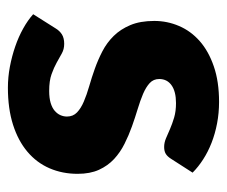

<svg xmlns="http://www.w3.org/2000/svg" viewBox="-64 -502 574 486"><g transform="rotate(90 223.0 -259.0)"><path d="M382 -405Q376 -395.5 369.2 -391.5Q362.5 -387.5 352 -387.5Q341 -387.5 330 -392.2Q319 -397 306.2 -402.5Q293.5 -408 277.5 -412.8Q261.5 -417.5 241 -417.5Q211.5 -417.5 195.8 -406.2Q180 -395 180 -375Q180 -360.5 190.2 -351Q200.5 -341.5 217.5 -334.2Q234.5 -327 256 -320.5Q277.5 -314 300 -306Q322.5 -298 344 -287.2Q365.5 -276.5 382.5 -260.8Q399.5 -245 409.8 -222.5Q420 -200 420 -168.5Q420 -130 406 -97.5Q392 -65 364.2 -41.5Q336.5 -18 295.8 -5Q255 8 202 8Q175.5 8 149 3Q122.5 -2 97.8 -10.5Q73 -19 52 -30.8Q31 -42.5 16 -56L52 -113Q58 -123 67.2 -128.8Q76.5 -134.5 91 -134.5Q104.5 -134.5 115.2 -128.5Q126 -122.5 138.5 -115.5Q151 -108.5 167.8 -102.5Q184.5 -96.5 210 -96.5Q228 -96.5 240.5 -100.2Q253 -104 260.5 -110.5Q268 -117 271.5 -125Q275 -133 275 -141.5Q275 -157 264.5 -167Q254 -177 237 -184.2Q220 -191.5 198.2 -197.8Q176.5 -204 154 -212Q131.5 -220 109.8 -231.2Q88 -242.5 71 -259.8Q54 -277 43.5 -302Q33 -327 33 -362.5Q33 -395.5 45.8 -425.2Q58.5 -455 84 -477.5Q109.5 -500 148 -513.2Q186.5 -526.5 238 -526.5Q266 -526.5 292.2 -521.5Q318.5 -516.5 341.5 -507.5Q364.5 -498.5 383.5 -486.2Q402.5 -474 417 -459.5Z"/></g></svg>

Font: Lato ExtraBold
Style: Regular
Weight: 800
Designer: Lukasz Dziedzic with Adam Twardoch and Botio Nikoltchev
Foundry: tyPoland Lukasz Dziedzic
Version: Version 2.015; 2015-08-06; http://www.latofonts.com/